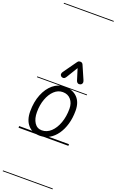

<svg xmlns="http://www.w3.org/2000/svg" viewBox="-299 -1290 1080 1777"><g transform="rotate(20 240.5 -401.0)"><path d="M204.5 3Q130 3 87.2 -45.8Q44.5 -94.5 44.5 -179.5Q44.5 -273 73.8 -346Q103 -419 153.8 -461Q204.5 -503 268.5 -503Q347.5 -503 392.5 -456.8Q437.5 -410.5 437.5 -327Q437.5 -255.5 420 -195.2Q402.5 -135 371 -90.5Q339.5 -46 297 -21.5Q254.5 3 204.5 3ZM105.5 -194Q105.5 -130.5 131.5 -90.5Q157.5 -50.5 204.5 -50.5Q254.5 -50.5 293.8 -87.2Q333 -124 355.5 -186.2Q378 -248.5 378 -325.5Q378 -380.5 348.5 -415.2Q319 -450 268.5 -450Q221.5 -450 184.8 -415.5Q148 -381 126.8 -323Q105.5 -265 105.5 -194ZM204.5 3Q130 3 87.2 -45.8Q44.5 -94.5 44.5 -179.5Q44.5 -273 73.8 -346Q103 -419 153.8 -461Q204.5 -503 268.5 -503Q347.5 -503 392.5 -456.8Q437.5 -410.5 437.5 -327Q437.5 -255.5 420 -195.2Q402.5 -135 371 -90.5Q339.5 -46 297 -21.5Q254.5 3 204.5 3ZM105.5 -194Q105.5 -130.5 131.5 -90.5Q157.5 -50.5 204.5 -50.5Q254.5 -50.5 293.8 -87.2Q333 -124 355.5 -186.2Q378 -248.5 378 -325.5Q378 -380.5 348.5 -415.2Q319 -450 268.5 -450Q221.5 -450 184.8 -415.5Q148 -381 126.8 -323Q105.5 -265 105.5 -194ZM395.5 -572.5Q381.5 -567.5 370.2 -573.5Q359 -579.5 355 -593L320 -705L252.5 -594.5Q240.5 -575 226.8 -574.2Q213 -573.5 204.5 -580.5Q194 -590 194.5 -601.8Q195 -613.5 202.5 -624L295.5 -754.5Q304 -767 312.2 -768.5Q320.5 -770 328 -770Q332.5 -770 340 -765.5Q347.5 -761 351 -752.5L407.5 -623Q417.5 -601 412.2 -588.5Q407 -576 395.5 -572.5ZM-5 420.5H486V428.5H-5ZM-5 -16H486V0H-5ZM-5 -505.5H486V-497.5H-5ZM-5 -1230H486V-1222H-5Z"/></g></svg>

Font: Edu VIC WA NT Pre Guide
Style: Regular
Weight: 400
Designer: Tina and Corey Anderson, Eben Sorkin, Mirko Velimirovic
Foundry: Google for Education
Version: Version 1.000